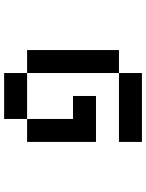

<svg xmlns="http://www.w3.org/2000/svg" viewBox="91 -798 707 929"><g transform="rotate(90 444.5 -333.5)"><path d="M222.2 -111.1H333.3V0H555.6V-111.1H333.3V-555.6H222.2ZM555.6 -333.3V-111.1H666.7V-444.4H444.4V-333.3ZM333.3 -555.6H666.7V-666.7H333.3Z"/></g></svg>

Font: linjaSipiki
Style: Regular
Weight: 500
Foundry: Made with Bits'n'Picas by Kreative Software
Version: Version 1.3